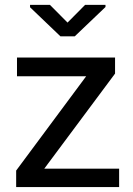

<svg xmlns="http://www.w3.org/2000/svg" viewBox="-20 -763 543 783"><path d="M160.6 -75.2H465.8V0H45.9V-67.4L331.5 -452.1H49.3V-528.3H449.2V-462.9ZM255.4 -670.9 327.1 -743.2H410.2V-734.4L284.7 -614.7H226.6L102.5 -733.4V-743.2H183.6Z"/></svg>

Font: GeogebraSans
Style: Regular
Weight: 400
Designer: Google
Version: Version 1.100140; 2013